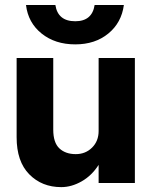

<svg xmlns="http://www.w3.org/2000/svg" viewBox="-20 -732 606 768"><path d="M475.5 -712Q466 -641 413.2 -597.8Q360.5 -554.5 281 -554.5Q200.5 -554.5 146.5 -597.8Q92.5 -641 84 -712H201.5Q211.5 -647 281 -647Q348.5 -647 358.5 -712ZM193 -213.5Q193 -161.5 217.5 -138.5Q242 -115.5 283 -115.5Q322 -115.5 348.2 -141.5Q374.5 -167.5 374.5 -208V-500H519.5V0H374.5V-72.5Q347 -29.5 306.5 -6.5Q266 16.5 225 16.5Q147.5 16.5 97 -34.8Q46.5 -86 46.5 -183V-500H193Z"/></svg>

Font: Overused Grotesk
Style: Bold
Weight: 710
Version: Version 0.004